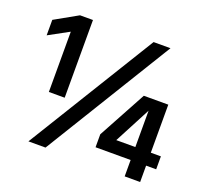

<svg xmlns="http://www.w3.org/2000/svg" viewBox="-122 -857 1074 1003"><g transform="rotate(20 415.0 -355.5)"><path d="M752 0H666V-91H471V-163L616 -430H752V-163H808V-91H752ZM666 -163V-365L560 -163ZM231 -279H143V-614L31 -553V-639L159 -711H231ZM226 0H131L568 -711H662Z"/></g></svg>

Font: Hind Guntur SemiBold
Style: Regular
Weight: 600
Designer: Manushi Parikh, Hitesh Malaviya
Foundry: Indian Type Foundry
Version: Version 1.000;PS 1.0;hotconv 1.0.86;makeotf.lib2.5.63406; tt